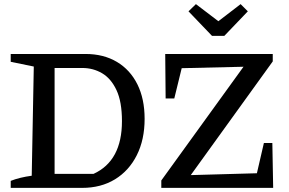

<svg xmlns="http://www.w3.org/2000/svg" viewBox="-20 -912 1405 932"><path d="M395 -650Q483 -650 547.5 -611.5Q612 -573 647 -502.5Q682 -432 682 -335Q682 -234 644 -158.5Q606 -83 538 -41.5Q470 0 379 0H32V-34Q75 -51 134 -59L144 -589L32 -612V-650ZM434 -68Q572 -131 572 -324Q572 -418 545.5 -474.5Q519 -531 475.5 -556.5Q432 -582 380 -582H245V-68ZM763 0V-36L1162 -588L862 -581L826 -434H784L782 -650H1304V-614L906 -62L1227 -71L1261 -218H1302L1306 0ZM1009 -738 895 -857 931 -892 1040 -809 1148 -892 1183 -857 1069 -738Z"/></svg>

Font: Piazzolla Medium
Style: Regular
Weight: 500
Designer: Juan Pablo del Peral
Foundry: Huerta Tipografica
Version: Version 1.330